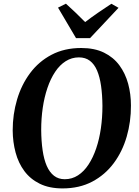

<svg xmlns="http://www.w3.org/2000/svg" viewBox="-20 -1014 754 1044"><path d="M320 10.5Q248 10.5 196.5 -14.8Q145 -40 112.5 -83.8Q80 -127.5 64.8 -184.5Q49.5 -241.5 49 -305Q49 -392.5 72.8 -472.8Q96.5 -553 143.5 -616.2Q190.5 -679.5 260.2 -716.2Q330 -753 421.5 -753Q494 -753 545.5 -727.8Q597 -702.5 629.2 -658.8Q661.5 -615 676.8 -558.8Q692 -502.5 692 -440.5Q692.5 -352.5 669 -271.2Q645.5 -190 598.5 -126.8Q551.5 -63.5 481.8 -26.5Q412 10.5 320 10.5ZM332 -39.5Q371.5 -39.5 404 -60.5Q436.5 -81.5 461.2 -119.2Q486 -157 503 -207Q520 -257 528.5 -316Q537 -375 537 -438Q536.5 -498.5 529.5 -547.2Q522.5 -596 507.8 -630.5Q493 -665 468.8 -683.5Q444.5 -702 409 -702Q370 -702 337.2 -681.2Q304.5 -660.5 279.8 -623.2Q255 -586 238 -536Q221 -486 212.5 -428Q204 -370 204 -307.5Q204.5 -246 211.8 -196.5Q219 -147 234.2 -112Q249.5 -77 273.8 -58.2Q298 -39.5 332 -39.5ZM393.5 -806.5 295.5 -972.5 338.5 -994Q365.5 -969.5 391.8 -944.5Q418 -919.5 443 -894Q477 -920 513 -944.8Q549 -969.5 585.5 -993.5L624.5 -971.5L469.5 -806.5Z"/></svg>

Font: Merriweather 48pt
Style: Bold Italic
Weight: 700
Italic angle: -7.8°
Version: Version 2.101